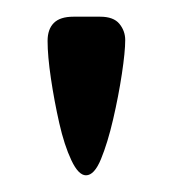

<svg xmlns="http://www.w3.org/2000/svg" viewBox="-20 -610 207 230"><path d="M83 -400Q74 -400 65.5 -418Q57 -436 51 -462.5Q45 -489 41 -516Q37 -543 37 -561Q37 -575 44.5 -582.5Q52 -590 68 -590H100Q116 -590 123 -581.5Q130 -573 130 -562Q130 -548 126 -521.5Q122 -495 115.5 -467Q109 -439 101 -419.5Q93 -400 83 -400Z"/></svg>

Font: Red Rose Medium
Style: Regular
Weight: 500
Designer: Jaikishan Patel
Version: Version 2.000